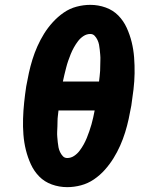

<svg xmlns="http://www.w3.org/2000/svg" viewBox="-20 -763 640 791"><path d="M257 8Q224 8 193.5 -3Q163 -14 141.5 -36Q120 -58 107 -86.5Q94 -115 86.5 -145.5Q79 -176 76.5 -208.5Q74 -241 75 -274Q76 -307 79.5 -340.5Q83 -374 88 -407Q93 -435 99 -462.5Q105 -490 113.5 -517.5Q122 -545 134 -572Q146 -599 161.5 -624Q177 -649 197.5 -671.5Q218 -694 242.5 -711Q267 -728 295.5 -735.5Q324 -743 352 -743Q385 -743 415.5 -732Q446 -721 467.5 -699Q489 -677 502 -648.5Q515 -620 522.5 -589.5Q530 -559 532.5 -526.5Q535 -494 534.5 -461Q534 -428 530 -394.5Q526 -361 521 -328Q516 -300 510 -272.5Q504 -245 495.5 -217.5Q487 -190 475 -163Q463 -136 447.5 -111Q432 -86 412 -63.5Q392 -41 367 -24Q342 -7 313.5 0.5Q285 8 257 8ZM239 -427H388Q389 -438 390.5 -449Q392 -460 392.5 -471Q393 -482 393 -493Q393 -504 393.5 -515Q394 -526 393 -536.5Q392 -547 391 -558Q390 -569 388 -579Q386 -589 381.5 -598.5Q377 -608 370 -615.5Q363 -623 352 -623Q337 -623 324 -614.5Q311 -606 301.5 -593.5Q292 -581 284.5 -567.5Q277 -554 271.5 -540.5Q266 -527 261 -512.5Q256 -498 252.5 -484Q249 -470 245.5 -456Q242 -442 239 -427ZM257 -112Q272 -112 285 -120.5Q298 -129 307.5 -141.5Q317 -154 324.5 -167.5Q332 -181 337.5 -194.5Q343 -208 348 -222.5Q353 -237 357 -251Q361 -265 364 -279Q367 -293 370 -308H221Q220 -297 218.5 -286Q217 -275 217 -264Q217 -253 216.5 -242Q216 -231 215.5 -220Q215 -209 216 -198.5Q217 -188 218 -177Q219 -166 221 -156Q223 -146 227.5 -136.5Q232 -127 239 -119.5Q246 -112 257 -112Z"/></svg>

Font: Iosevka Heavy Extended Oblique
Style: Regular
Weight: 900
Width: 7
Italic angle: -9°
Monospace: yes
Designer: Belleve Invis
Foundry: Belleve Invis
Version: Version 32.5.0; ttfautohint (v1.8.4)